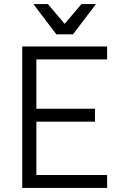

<svg xmlns="http://www.w3.org/2000/svg" viewBox="-20 -930 600 950"><path d="M90 -700H510V-636H160V-392H450V-328H160V-64H510V0H90ZM145 -910H217L300 -812L383 -910H455L341 -760H259Z"/></svg>

Font: Retni Sans
Style: Regular
Weight: 400
Designer: Vitaly Kuzmin
Foundry: ParaType Ltd.
Version: Version 1.00;March 2, 2019;FontCreator 11.5.0.2425 64-bit; t